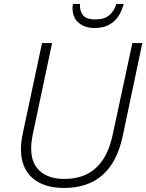

<svg xmlns="http://www.w3.org/2000/svg" viewBox="-20 -929 731 959"><path d="M299.8 9.8Q198.2 9.8 141.4 -40.5Q84.5 -90.8 84.5 -185.1Q84.5 -217.8 94.2 -264.6L189.9 -713.9H240.2L145 -264.2Q135.7 -221.7 135.7 -186.5Q135.7 -113.3 179.7 -74.2Q223.6 -35.2 302.2 -35.2Q495.6 -35.2 542.5 -254.4L641.1 -713.9H690.9L592.8 -248.5Q537.6 9.8 299.8 9.8ZM452.6 -789.1Q403.8 -789.1 373 -814.9Q342.3 -840.8 342.3 -888.7Q342.3 -898.9 344.2 -909.2H379.9Q376.5 -878.4 392.8 -855.2Q409.2 -832 456.1 -832Q501.5 -832 525.9 -853Q550.3 -874 561 -909.2H597.7Q565.9 -789.1 452.6 -789.1Z"/></svg>

Font: Open Sans Light
Style: Italic
Weight: 300
Italic angle: -12°
Designer: Monotype Design Team
Foundry: Monotype Imaging Inc.
Version: Version 3.003; ttfautohint (v1.8.4)